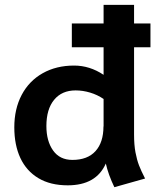

<svg xmlns="http://www.w3.org/2000/svg" viewBox="-20 -761 658 800"><path d="M538.6 -564V-200.2Q538.6 -157.7 544.4 -126.5Q550.3 -95.2 559.3 -71.8Q568.4 -48.3 584.5 -17.1L456.5 19Q431.2 -33.7 420.9 -79.6Q380.9 11.2 262.2 11.2Q189.9 11.2 140.1 -18.6Q90.3 -48.3 64.9 -102.5Q39.6 -156.7 39.6 -230.5Q39.6 -307.1 70.3 -365.5Q101.1 -423.8 157.7 -455.8Q214.4 -487.8 288.6 -487.8Q354 -487.8 411.6 -449.2V-564H279.3V-663.1H411.6V-740.7H538.6V-663.1H606.9V-564ZM411.1 -234.4 411.6 -233.9V-348.6Q385.7 -366.2 355.5 -375.2Q325.2 -384.3 294.9 -384.3Q237.8 -384.3 205.6 -345.2Q173.3 -306.2 173.3 -235.8Q173.3 -173.3 201.2 -134Q229 -94.7 281.7 -94.7Q344.7 -94.7 377.9 -131.3Q411.1 -168 411.1 -234.4Z"/></svg>

Font: Selawik Semibold
Style: Regular
Weight: 600
Designer: Aaron Bell
Foundry: Microsoft Corporation
Version: Version 1.01